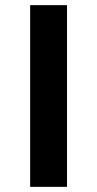

<svg xmlns="http://www.w3.org/2000/svg" viewBox="-20 -725 377 745"><path d="M97 0V-705H240V0Z"/></svg>

Font: Nunito Sans 7pt SemiExpanded
Style: Bold
Weight: 700
Width: 6
Designer: Vernon Adams
Foundry: Vernon Adams
Version: Version 3.101;gftools[0.9.27]